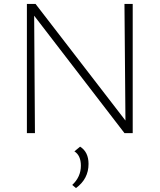

<svg xmlns="http://www.w3.org/2000/svg" viewBox="-20 -678 813 978"><path d="M614 -658H656V0H614L154 -598L158 0H117V-658H161L619 -64ZM388 69Q431 96 431 157Q431 233 367 280L348 264Q392 223 392 166Q392 114 359 93Z"/></svg>

Font: EauTestText Light
Style: Regular
Weight: 300
Designer: Christian Thalmann (Catharsis Fonts)
Version: Version 0.001;PS 000.001;hotconv 1.0.88;makeotf.lib2.5.64775